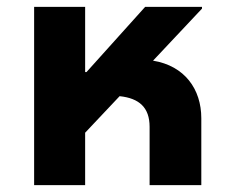

<svg xmlns="http://www.w3.org/2000/svg" viewBox="-20 -537 662 557"><path d="M79 0H227V-152L327 -258C384 -252 414 -225 414 -169V0H564V-194C564 -278 516 -346 424 -361L566 -512V-517H401L231 -328H227V-517H79Z"/></svg>

Font: Noto Sans Thai UI
Style: Bold
Weight: 700
Designer: Monotype Design Team
Foundry: Monotype Imaging Inc.
Version: Version 2.000